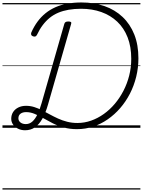

<svg xmlns="http://www.w3.org/2000/svg" viewBox="-20 -1035 1157 1555"><path d="M183 20Q152 20 126.5 7.5Q101 -5 86 -26Q71 -47 71 -73Q71 -103 85.5 -126.5Q100 -150 127.5 -164Q155 -178 191 -178Q225 -178 257 -168Q289 -158 320 -142Q351 -126 383 -108.5Q415 -91 450 -75Q485 -59 524 -49Q563 -39 607 -39Q664 -39 718 -58Q772 -77 821 -112Q870 -147 910 -194.5Q950 -242 980 -300Q1010 -358 1026.5 -423.5Q1043 -489 1043 -559Q1043 -657 1013.5 -732.5Q984 -808 929.5 -859.5Q875 -911 800.5 -937.5Q726 -964 637 -964Q582 -964 536 -956Q490 -948 452 -932Q414 -916 383 -891Q352 -866 326 -831.5Q300 -797 279 -752Q273 -741 264.5 -739Q256 -737 245 -742Q235 -746 232.5 -754Q230 -762 234 -773Q256 -822 284.5 -860.5Q313 -899 349 -928Q385 -957 429 -976.5Q473 -996 526 -1005.5Q579 -1015 640 -1015Q742 -1015 826.5 -985.5Q911 -956 972.5 -898Q1034 -840 1067.5 -756Q1101 -672 1101 -563Q1101 -486 1083 -413Q1065 -340 1032 -276Q999 -212 953.5 -159.5Q908 -107 852.5 -68.5Q797 -30 734 -9.5Q671 11 603 11Q546 11 497 -2.5Q448 -16 406.5 -37Q365 -58 328.5 -79Q292 -100 258.5 -113.5Q225 -127 192 -127Q163 -127 146 -114Q129 -101 129 -77Q129 -56 146 -43Q163 -30 189 -30Q219 -30 242 -50.5Q265 -71 283.5 -109Q302 -147 317 -200L501 -842Q504 -852 511.5 -856.5Q519 -861 534 -861Q548 -861 554 -856.5Q560 -852 556 -841L369 -189Q349 -119 322.5 -72.5Q296 -26 262 -3Q228 20 183 20ZM0 490H1117V500H0ZM0 -20H1117V0H0ZM0 -505H1117V-500H0ZM0 -1010H1117V-1000H0Z"/></svg>

Font: Playwrite TZ Guides
Style: Regular
Weight: 400
Designer: Veronika Burian, José Scaglione
Foundry: TypeTogether
Version: Version 1.003